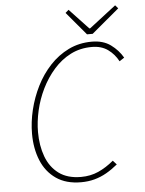

<svg xmlns="http://www.w3.org/2000/svg" viewBox="-58 -886 715 944"><g transform="rotate(-5 300.0 -414.0)"><path d="M304 12Q230 12 181 -22Q132 -56 108 -114.5Q84 -173 84 -246Q84 -304 98.5 -364Q113 -424 140.5 -479Q168 -534 208.5 -577.5Q249 -621 301 -646.5Q353 -672 416 -672Q472 -672 509 -645Q546 -618 568 -580L544 -564Q525 -600 493 -623Q461 -646 414 -646Q356 -646 309 -622Q262 -598 225.5 -556.5Q189 -515 164 -464Q139 -413 126.5 -358Q114 -303 114 -252Q114 -185 134 -131Q154 -77 196.5 -45.5Q239 -14 306 -14Q353 -14 392 -31.5Q431 -49 468 -80L486 -60Q458 -37 430 -21Q402 -5 371 3.5Q340 12 304 12ZM396 -710 300 -824 316 -838 410 -738H414L546 -840L560 -824L424 -710Z"/></g></svg>

Font: Source Code Pro ExtraLight ExtraLight
Style: Italic
Weight: 250
Italic angle: -11°
Monospace: yes
Version: Version 1.016;hotconv 1.0.116;makeotfexe 2.5.65601